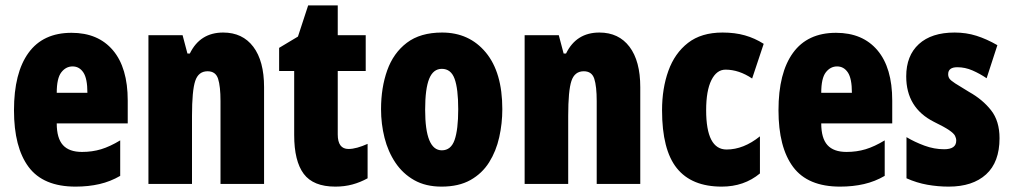

<svg xmlns="http://www.w3.org/2000/svg" viewBox="-20 -750 3761 714"><path d="M246 -628Q345 -628 400 -563Q455 -498 455 -376V-291H191Q191 -236 214 -210.5Q237 -185 285 -185Q323 -185 356 -195Q389 -205 427 -228V-96Q391 -75 350 -65.5Q309 -56 261 -56Q141 -56 86.5 -129Q32 -202 32 -340Q32 -479 86 -553.5Q140 -628 246 -628ZM250 -503Q225 -503 208 -481Q191 -459 191 -405H305Q305 -458 290 -480.5Q275 -503 250 -503Z M810 -629Q882 -629 922 -576Q962 -523 962 -426V-66H800V-374Q800 -429 791 -457Q782 -485 752 -485Q718 -485 706 -449Q694 -413 694 -319V-66H532V-619H659L677 -551H686Q724 -629 810 -629Z M1276 -196Q1291 -196 1309 -201Q1327 -206 1347 -215V-87Q1320 -72 1290.5 -64Q1261 -56 1227 -56Q1145 -56 1109.5 -103.5Q1074 -151 1074 -248V-486H1018V-572L1088 -614L1126 -730H1236V-619H1340V-486H1236V-250Q1236 -196 1276 -196Z M1848 -344Q1848 -291 1836.5 -239.5Q1825 -188 1799 -146.5Q1773 -105 1729.5 -80.5Q1686 -56 1622 -56Q1563 -56 1520.5 -80Q1478 -104 1450.5 -145Q1423 -186 1410 -237.5Q1397 -289 1397 -344Q1397 -424 1420 -488.5Q1443 -553 1493 -591Q1543 -629 1624 -629Q1725 -629 1786.5 -555Q1848 -481 1848 -344ZM1561 -342Q1561 -191 1623 -191Q1657 -191 1670.5 -229.5Q1684 -268 1684 -344Q1684 -420 1670.5 -457Q1657 -494 1623 -494Q1591 -494 1576 -457Q1561 -420 1561 -342Z M2209 -629Q2281 -629 2321 -576Q2361 -523 2361 -426V-66H2199V-374Q2199 -429 2190 -457Q2181 -485 2151 -485Q2117 -485 2105 -449Q2093 -413 2093 -319V-66H1931V-619H2058L2076 -551H2085Q2123 -629 2209 -629Z M2664 -56Q2552 -56 2497 -124.5Q2442 -193 2442 -340Q2442 -421 2465.5 -486.5Q2489 -552 2538.5 -590.5Q2588 -629 2667 -629Q2713 -629 2750 -618.5Q2787 -608 2820 -587L2777 -458Q2728 -491 2678 -491Q2645 -491 2625.5 -452Q2606 -413 2606 -340Q2606 -194 2682 -194Q2745 -194 2806 -243V-105Q2747 -56 2664 -56Z M3089 -628Q3188 -628 3243 -563Q3298 -498 3298 -376V-291H3034Q3034 -236 3057 -210.5Q3080 -185 3128 -185Q3166 -185 3199 -195Q3232 -205 3270 -228V-96Q3234 -75 3193 -65.5Q3152 -56 3104 -56Q2984 -56 2929.5 -129Q2875 -202 2875 -340Q2875 -479 2929 -553.5Q2983 -628 3089 -628ZM3093 -503Q3068 -503 3051 -481Q3034 -459 3034 -405H3148Q3148 -458 3133 -480.5Q3118 -503 3093 -503Z M3697 -236Q3697 -147 3647 -101.5Q3597 -56 3508 -56Q3468 -56 3428.5 -63Q3389 -70 3351 -87V-240Q3381 -222 3417.5 -208.5Q3454 -195 3491 -195Q3536 -195 3536 -227Q3536 -236 3531.5 -245Q3527 -254 3509.5 -266Q3492 -278 3453 -297Q3350 -349 3350 -466Q3350 -543 3397 -586Q3444 -629 3530 -629Q3573 -629 3611 -617Q3649 -605 3689 -582L3649 -459Q3624 -476 3596.5 -488Q3569 -500 3540 -500Q3506 -500 3506 -474Q3506 -465 3510.5 -458Q3515 -451 3532 -440Q3549 -429 3584 -408Q3634 -380 3665.5 -340Q3697 -300 3697 -236Z"/></svg>

Font: Noto Sans Malayalam UI ExtraCondensed Black
Style: Regular
Weight: 900
Width: 2
Designer: Jelle Bosma - Monotype Design Team
Foundry: Monotype Imaging Inc.
Version: Version 2.104; ttfautohint (v1.8.4.7-5d5b)